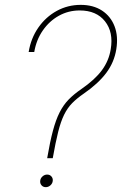

<svg xmlns="http://www.w3.org/2000/svg" viewBox="-20 -757 510 781"><path d="M171.9 -113.6Q183.2 -179.7 195.1 -224.4Q207 -269.2 222.3 -299.5Q237.6 -329.9 259.2 -352.1Q280.9 -374.3 311.1 -394.9Q366.5 -433.2 394.7 -471.6Q422.9 -509.9 430.4 -556.8Q442.1 -626.1 407.1 -670.3Q372.2 -714.5 304 -714.5Q258.5 -714.5 219.6 -693Q180.8 -671.5 154.3 -633.3Q127.8 -595.2 119.3 -545.5H96.6Q105.8 -601.6 136 -644.9Q166.2 -688.2 210.9 -712.7Q255.7 -737.2 308.2 -737.2Q359.4 -737.2 394.9 -714Q430.4 -690.7 446 -650Q461.6 -609.4 453.1 -556.8Q444.6 -503.6 412.1 -460.2Q379.6 -416.9 321 -376.4Q293 -357.2 273.6 -337.5Q254.3 -317.8 240.8 -290.3Q227.3 -262.8 216.6 -220.5Q206 -178.3 194.6 -113.6ZM166.2 4.3Q155.5 4.3 149 -3.2Q142.4 -10.7 143.5 -21.3Q144.5 -32 152.9 -39.4Q161.2 -46.9 171.9 -46.9Q182.5 -46.9 189.1 -39.4Q195.7 -32 194.6 -21.3Q193.5 -10.7 185.2 -3.2Q176.8 4.3 166.2 4.3Z"/></svg>

Font: Inter UI Thin
Style: Italic
Weight: 100
Italic angle: -9.39999°
Designer: Rasmus Andersson
Foundry: rsms
Version: 3.2;8d6f07862